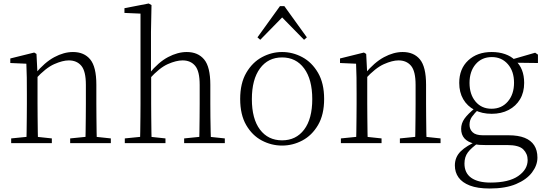

<svg xmlns="http://www.w3.org/2000/svg" viewBox="-20 -820 3134 1100"><path d="M44 0V-27L154 -38H174L277 -27V0ZM131 0Q132 -24 132.5 -64.5Q133 -105 133.5 -149Q134 -193 134 -226V-281Q134 -333 133.5 -375.5Q133 -418 131 -455L39 -459V-485L176 -519L189 -511L195 -393V-392V-226Q195 -193 195.5 -149Q196 -105 196.5 -64.5Q197 -24 198 0ZM382 0V-27L491 -38H512L615 -27V0ZM469 0Q470 -24 470.5 -64Q471 -104 471.5 -148Q472 -192 472 -226V-334Q472 -412 446 -443Q420 -474 374 -474Q339 -474 290.5 -452.5Q242 -431 184 -368L174 -398H182Q236 -463 291 -492.5Q346 -522 398 -522Q462 -522 497 -479.5Q532 -437 532 -335V-226Q532 -192 532.5 -148Q533 -104 533.5 -64Q534 -24 535 0Z M695 0V-27L805 -38H825L928 -27V0ZM782 0Q783 -24 783.5 -64.5Q784 -105 784.5 -149Q785 -193 785 -226V-742L693 -746V-773L832 -800L848 -791L845 -637V-399L846 -387V-226Q846 -193 846.5 -149Q847 -105 847.5 -64.5Q848 -24 849 0ZM1035 0V-27L1144 -38H1164L1268 -27V0ZM1121 0Q1122 -24 1122.5 -64Q1123 -104 1123.5 -148Q1124 -192 1124 -226V-334Q1124 -412 1098 -443Q1072 -474 1026 -474Q990 -474 942 -453Q894 -432 836 -368L821 -399H835Q888 -464 943 -493Q998 -522 1050 -522Q1114 -522 1149.5 -479.5Q1185 -437 1185 -334V-226Q1185 -192 1185.5 -148Q1186 -104 1187 -64Q1188 -24 1189 0Z M1596 14Q1535 14 1480 -15Q1425 -44 1390.5 -103.5Q1356 -163 1356 -253Q1356 -343 1391 -403Q1426 -463 1481 -492.5Q1536 -522 1596 -522Q1657 -522 1712 -492.5Q1767 -463 1802 -403Q1837 -343 1837 -253Q1837 -163 1802 -103.5Q1767 -44 1712 -15Q1657 14 1596 14ZM1596 -16Q1676 -16 1722.5 -77.5Q1769 -139 1769 -252Q1769 -365 1722.5 -428Q1676 -491 1596 -491Q1516 -491 1469.5 -428Q1423 -365 1423 -252Q1423 -139 1469.5 -77.5Q1516 -16 1596 -16ZM1722 -592 1574 -743H1619L1471 -592L1455 -606L1584 -785H1609L1738 -606Z M1933 0V-27L2043 -38H2063L2166 -27V0ZM2020 0Q2021 -24 2021.5 -64.5Q2022 -105 2022.5 -149Q2023 -193 2023 -226V-281Q2023 -333 2022.5 -375.5Q2022 -418 2020 -455L1928 -459V-485L2065 -519L2078 -511L2084 -393V-392V-226Q2084 -193 2084.5 -149Q2085 -105 2085.5 -64.5Q2086 -24 2087 0ZM2271 0V-27L2380 -38H2401L2504 -27V0ZM2358 0Q2359 -24 2359.5 -64Q2360 -104 2360.5 -148Q2361 -192 2361 -226V-334Q2361 -412 2335 -443Q2309 -474 2263 -474Q2228 -474 2179.5 -452.5Q2131 -431 2073 -368L2063 -398H2071Q2125 -463 2180 -492.5Q2235 -522 2287 -522Q2351 -522 2386 -479.5Q2421 -437 2421 -335V-226Q2421 -192 2421.5 -148Q2422 -104 2422.5 -64Q2423 -24 2424 0Z M2786 260Q2716 260 2672 243Q2628 226 2607 196.5Q2586 167 2586 128Q2586 80 2619.5 47Q2653 14 2717 -13L2723 -3Q2680 27 2660.5 53Q2641 79 2641 117Q2641 171 2679.5 198.5Q2718 226 2790 226Q2895 226 2949 188.5Q3003 151 3003 97Q3003 61 2978 36Q2953 11 2886 11H2760Q2743 11 2727 10Q2711 9 2697 5V3Q2622 -15 2622 -82Q2622 -113 2641 -140Q2660 -167 2702 -201V-210L2726 -198Q2697 -170 2683.5 -150.5Q2670 -131 2670 -105Q2670 -79 2688 -62Q2706 -45 2747 -45H2894Q2949 -45 2985.5 -30.5Q3022 -16 3040.5 12.5Q3059 41 3059 83Q3059 127 3028 168Q2997 209 2936.5 234.5Q2876 260 2786 260ZM2797 -168Q2741 -168 2699 -190Q2657 -212 2634 -251.5Q2611 -291 2611 -345Q2611 -426 2662.5 -474Q2714 -522 2797 -522Q2839 -522 2873.5 -510Q2908 -498 2931 -475L2933 -473Q2983 -428 2983 -345Q2983 -291 2959.5 -251.5Q2936 -212 2894 -190Q2852 -168 2797 -168ZM2796 -197Q2854 -197 2889.5 -238.5Q2925 -280 2925 -346Q2925 -412 2889.5 -452.5Q2854 -493 2798 -493Q2740 -493 2705 -452Q2670 -411 2670 -345Q2670 -279 2704.5 -238Q2739 -197 2796 -197ZM2902 -461V-478H2908L3046 -518L3062 -507V-459Z"/></svg>

Font: Noto Serif HK ExtraLight
Style: Regular
Weight: 200
Designer: Ryoko NISHIZUKA 西塚涼子 (kana & ideographs); Frank Grießhammer (Latin, Greek & Cyrillic); Wenlong ZHANG 张文龙 (bopomofo); San
Foundry: Adobe
Version: Version 2.002-H1;hotconv 1.1.0;makeotfexe 2.6.0